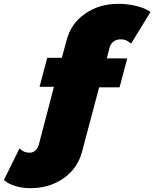

<svg xmlns="http://www.w3.org/2000/svg" viewBox="-292 -772 801 996"><path d="M-272 162.1 -190.9 -2 -186 2Q-166.5 20 -140.1 20Q-123 21 -109.9 10Q-96.7 -1 -90.8 -21L-12.2 -321.8H-86.9L-46.9 -472.2H28.8L53.2 -562Q75.2 -649.4 149.7 -701.2Q224.1 -752.9 324.2 -752Q370.6 -752 414.6 -741.2Q458.5 -730.5 485.8 -711.9L488.8 -710L388.2 -545.9L382.8 -549.8Q361.8 -567.9 335.9 -567.9Q314 -568.4 298.3 -557.4Q282.7 -546.4 276.9 -526.9L262.2 -469.2H368.2L328.1 -318.8H222.2L133.8 14.2Q111.3 101.6 37.1 153.3Q-37.1 205.1 -138.2 204.1Q-175.8 204.1 -212.2 193.1Q-248.5 182.1 -269 164.1Z"/></svg>

Font: Trueno UltraBlack
Style: Italic
Weight: 950
Designer: Julieta Ulanovsky
Foundry: Julieta Ulanovsky
Version: Version 3.001b | FøM Fix